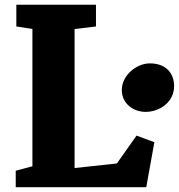

<svg xmlns="http://www.w3.org/2000/svg" viewBox="-20 -778 744 798"><path d="M45.4 0H587.9L621.6 -187L547.4 -214.4L465.8 -98.6L290 -79.6V-657.2L378.9 -668V-758.3H47.9V-668L114.7 -657.7V-86.9L45.4 -68.4ZM486.3 -403.8C486.3 -345.7 536.1 -313 585.4 -313C643.1 -313 703.6 -353.5 703.6 -419.9C703.6 -472.2 671.4 -514.6 602.5 -514.6C549.3 -514.6 486.3 -466.8 486.3 -403.8Z"/></svg>

Font: Merriweather
Style: Heavy
Weight: 900
Designer: Eben Sorkin ( eben@eyebytes.com )
Foundry: Sorkin Type Co.
Version: Version 1.003